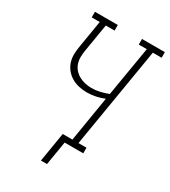

<svg xmlns="http://www.w3.org/2000/svg" viewBox="-214 -838 971 1099"><g transform="rotate(30 271.5 -289.0)"><path d="M239 157 271 -37H335L384 -335Q357 -324 328.5 -318Q300 -312 271 -312Q243 -312 217 -318Q191 -324 169 -337Q147 -350 130.5 -370Q114 -390 106 -415.5Q98 -441 99 -468.5Q100 -496 105 -523L134 -698H81V-735H232V-698H174L144 -517Q140 -495 139.5 -472.5Q139 -450 145.5 -429.5Q152 -409 166 -393Q180 -377 198 -367Q216 -357 237.5 -352Q259 -347 281 -347Q309 -347 336.5 -353.5Q364 -360 390 -370L445 -698H392V-735H543V-698H485L375 -37H428V0H305L279 157Z"/></g></svg>

Font: Iosevka Slab Extralight
Style: Italic
Weight: 200
Italic angle: -9°
Monospace: yes
Designer: Belleve Invis
Foundry: Belleve Invis
Version: Version 11.1.1; ttfautohint (v1.8.3)